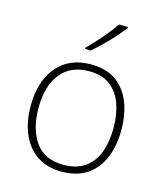

<svg xmlns="http://www.w3.org/2000/svg" viewBox="-115 -852 811 949"><g transform="rotate(15 290.5 -378.0)"><path d="M522 -265Q522 -185 496.5 -123Q471 -61 419 -25.5Q367 10 289 10Q214 10 162.5 -25Q111 -60 84.5 -122Q58 -184 58 -265Q58 -392 120.5 -466Q183 -540 294 -540Q373 -540 423 -504Q473 -468 497.5 -406Q522 -344 522 -265ZM98 -265Q98 -158 145 -91.5Q192 -25 289 -25Q356 -25 399 -55.5Q442 -86 462 -140Q482 -194 482 -265Q482 -333 463 -387Q444 -441 402.5 -473Q361 -505 294 -505Q199 -505 148.5 -441.5Q98 -378 98 -265ZM421 -758Q404 -737 379.5 -709.5Q355 -682 327 -654.5Q299 -627 274 -606H245V-613Q266 -633 291 -660.5Q316 -688 338.5 -716Q361 -744 375 -766H421Z"/></g></svg>

Font: Noto Sans Devanagari ExtraLight
Style: Regular
Weight: 200
Designer: Jelle Bosma - Monotype Design Team
Foundry: Monotype Imaging Inc.
Version: Version 2.004; ttfautohint (v1.8.4.7-5d5b)